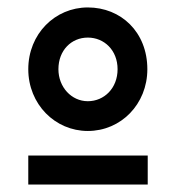

<svg xmlns="http://www.w3.org/2000/svg" viewBox="-20 -733 472 516"><path d="M376 -547C376 -647 305 -713 216 -713C128 -713 56 -642 56 -547C56 -453 128 -381 216 -381C305 -381 376 -453 376 -547ZM296 -547C296 -496 260 -461 216 -461C172 -461 137 -499 137 -547C137 -598 172 -632 216 -632C260 -632 296 -598 296 -547ZM56 -315V-237H377V-315Z"/></svg>

Font: Righteous
Style: Regular
Weight: 400
Designer: Astigmatic (AOETI)
Foundry: Astigmatic (AOETI)
Version: Version 1.000